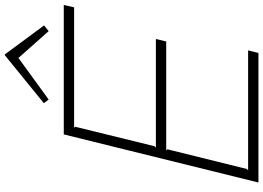

<svg xmlns="http://www.w3.org/2000/svg" viewBox="-168 -928 1096 799"><g transform="rotate(-90 379.5 -528.0)"><path d="M569.8 -43 559.1 0H20L220.2 -810.1H758.8L749 -767.1H249L252 -762.2L170.9 -432.1L165 -426.8H617.2L606.9 -383.8H153.8L158.2 -378.9L76.2 -47.9L69.8 -43ZM553.2 -1055.2 673.8 -892.1 649.9 -873 538.1 -999 536.1 -997.1 365.2 -873 350.1 -893.1 550.8 -1056.2Z"/></g></svg>

Font: Sinkin Sans 200 X Light Italic
Style: Regular
Weight: 200
Italic angle: -112°
Designer: Keith Bates
Foundry: K-Type
Version: Sinkin Sans (version 1.0)  by Keith Bates   •   © 2014   www